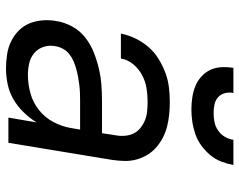

<svg xmlns="http://www.w3.org/2000/svg" viewBox="-99 -691 798 640"><g transform="rotate(90 300.0 -371.0)"><path d="M209 8Q185 8 162 4.5Q139 1 119 -8.5Q99 -18 83 -33.5Q67 -49 58.5 -69Q50 -89 48 -112.5Q46 -136 50 -159Q54 -186 68 -212Q82 -238 105 -256Q128 -274 154.5 -284.5Q181 -295 208.5 -301.5Q236 -308 263 -310Q290 -312 317 -312H424L431 -358Q434 -373 432.5 -389Q431 -405 424.5 -418Q418 -431 406 -440.5Q394 -450 380 -455.5Q366 -461 350.5 -462.5Q335 -464 319 -464Q297 -464 274.5 -460.5Q252 -457 231 -446Q210 -435 194.5 -416.5Q179 -398 175 -375H92Q97 -400 108 -423Q119 -446 136 -466Q153 -486 175.5 -500Q198 -514 222 -523Q246 -532 270.5 -535Q295 -538 319 -538Q340 -538 361 -536Q382 -534 401.5 -529Q421 -524 438.5 -515Q456 -506 471 -493Q486 -480 496 -463.5Q506 -447 511.5 -427.5Q517 -408 516.5 -387Q516 -366 513 -346L456 0H372L388 -94Q374 -71 354 -50.5Q334 -30 310.5 -16.5Q287 -3 260.5 2.5Q234 8 209 8ZM230 -65Q260 -65 291 -73.5Q322 -82 347 -102Q372 -122 387 -150.5Q402 -179 407 -210L412 -239H317Q303 -239 290 -238.5Q277 -238 264 -236.5Q251 -235 237.5 -232.5Q224 -230 211 -226.5Q198 -223 185 -217.5Q172 -212 161 -203.5Q150 -195 143 -182.5Q136 -170 134 -157Q130 -137 136 -118Q142 -99 156.5 -86.5Q171 -74 190.5 -69.5Q210 -65 230 -65ZM345 -610Q325 -610 305 -613Q285 -616 267.5 -623Q250 -630 235.5 -643Q221 -656 213 -673Q205 -690 204 -710Q203 -730 206 -750H290Q287 -736 290.5 -722Q294 -708 304 -699Q314 -690 328 -687Q342 -684 357 -684Q372 -684 387 -687Q402 -690 415 -699Q428 -708 436 -721.5Q444 -735 446 -750H530Q526 -729 518.5 -709.5Q511 -690 497 -673Q483 -656 465 -643Q447 -630 426.5 -623Q406 -616 385.5 -613Q365 -610 345 -610Z"/></g></svg>

Font: Iosevka Curly Extended Oblique
Style: Regular
Weight: 400
Width: 7
Italic angle: -9°
Monospace: yes
Designer: Belleve Invis
Foundry: Belleve Invis
Version: Version 11.1.0; ttfautohint (v1.8.3)